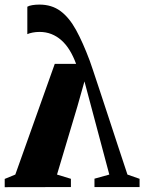

<svg xmlns="http://www.w3.org/2000/svg" viewBox="-29 -794 612 815"><path d="M138.5 -774.5Q190.5 -774.5 227.5 -747.2Q264.5 -720 293.8 -666.8Q323 -613.5 352 -536Q354.5 -529.5 365.5 -496.8Q376.5 -464 393.2 -413.5Q410 -363 430 -301.8Q450 -240.5 471.2 -176.2Q492.5 -112 512 -53L563.5 -35V0H372V-35.5L435 -53L357 -345.5L329.5 -448.5L299 -340.5L213 -53L272 -35V0L-9 0.5V-34.5L36 -53L203.5 -523H294Q282 -555.5 266.5 -580.8Q251 -606 231.5 -623.2Q212 -640.5 189 -649.5Q166 -658.5 139 -658.5Q123.5 -658.5 109.5 -655.8Q95.5 -653 87 -649V-765.5Q94.5 -770 108.2 -772.2Q122 -774.5 138.5 -774.5Z"/></svg>

Font: Merriweather 96pt ExtraBold
Style: Regular
Weight: 800
Version: Version 2.100